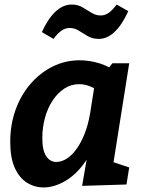

<svg xmlns="http://www.w3.org/2000/svg" viewBox="-20 -812 631 844"><path d="M172 12Q132 12 98.5 -9Q65 -30 45 -74Q25 -118 25 -189Q25 -263 48 -328Q71 -393 113 -442Q155 -491 210.5 -519Q266 -547 331 -547Q374 -547 419 -533Q464 -519 509 -486L447 -499L474 -534H548L468 -29L421 -118L548 -76L536 -1L341 5L371 -169L412 -243Q395 -159 355.5 -102Q316 -45 267 -16.5Q218 12 172 12ZM228 -100Q249 -100 271.5 -113.5Q294 -127 314.5 -154.5Q335 -182 351 -221.5Q367 -261 376 -313L398 -452L421 -406Q396 -425 373 -433.5Q350 -442 328 -442Q292 -442 262.5 -422.5Q233 -403 211 -369.5Q189 -336 177.5 -293.5Q166 -251 166 -205Q166 -151 183 -125.5Q200 -100 228 -100ZM215 -641 164 -671Q192 -732 225 -762Q258 -792 295 -792Q322 -792 342.5 -780Q363 -768 382 -756Q401 -744 423 -744Q442 -744 458.5 -756Q475 -768 493 -792L544 -763Q516 -702 483.5 -671.5Q451 -641 414 -641Q387 -641 366 -653Q345 -665 326.5 -677Q308 -689 286 -689Q267 -689 250 -677Q233 -665 215 -641Z"/></svg>

Font: Bitter Thin
Style: Bold Italic
Weight: 700
Italic angle: -9°
Version: Version 3.021